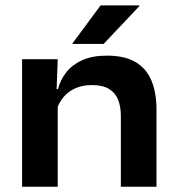

<svg xmlns="http://www.w3.org/2000/svg" viewBox="-20 -710 673 730"><path d="M439.5 0V-270Q439.5 -303.5 429.5 -329.8Q419.5 -356 395.5 -371.2Q371.5 -386.5 330 -386.5Q293 -386.5 266 -374.2Q239 -362 221.8 -341.2Q204.5 -320.5 196 -295L177 -371.5H200.5Q209.5 -406.5 232 -435.2Q254.5 -464 292.8 -481.2Q331 -498.5 387 -498.5Q452.5 -498.5 494 -474.8Q535.5 -451 555.2 -405Q575 -359 575 -292.5V0ZM64 0V-485H199.5L194.5 -352L199.5 -339V0ZM362.5 -689.5H510V-687L374 -543H255.5V-545Z"/></svg>

Font: AnekLatin_SemiExpandedSemiBold
Style: Regular
Weight: 600
Width: 6
Designer: Yesha Goshar
Foundry: Ek Type
Version: Version 1.003